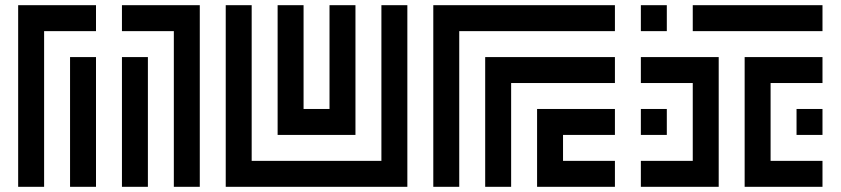

<svg xmlns="http://www.w3.org/2000/svg" viewBox="-20 -720 3240 740"><path d="M50 -700V0H150V-600H350V-700ZM450 -700V-600H650V0H750V-700ZM350 0V-500H250V0ZM550 0V-500H450V0Z M1450 -100H950V-700H850V0H1550V-700H1450ZM1350 -200V-700H1250V-300H1150V-700H1050V-200Z M1650 -700V0H1750V-600H2350V-700ZM1850 -500V0H1950V-400H2350V-500ZM2050 -300V0H2350V-100H2150V-200H2350V-300Z M2450 -700V-600H2550V-700ZM2650 -600H3150V-700H2650ZM2450 -400H2650V-100H2450V0H2750V-500H2450ZM2850 -500V0H3150V-100H2950V-400H3150V-500ZM2450 -300V-200H2550V-300ZM3150 -200V-300H3050V-200Z"/></svg>

Font: Mourier
Style: Regular
Weight: 400
Designer: Eric Mourier
Foundry: Velvetyne Type Foundry
Version: Version 2.000;hotconv 1.0.109;makeotfexe 2.5.65596